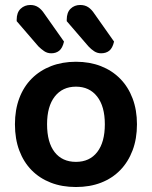

<svg xmlns="http://www.w3.org/2000/svg" viewBox="-20 -736 610 771"><path d="M530 -237Q530 -179 512.5 -132.5Q495 -86 463 -53Q431 -20 386 -2.5Q341 15 285 15Q229 15 184 -2.5Q139 -20 107 -52.5Q75 -85 57.5 -131.5Q40 -178 40 -237Q40 -295 57.5 -341.5Q75 -388 107.5 -420.5Q140 -453 185 -470.5Q230 -488 285 -488Q340 -488 385 -470.5Q430 -453 462.5 -420Q495 -387 512.5 -340.5Q530 -294 530 -237ZM285 -388Q231 -388 200 -348.5Q169 -309 169 -237Q169 -164 199.5 -125Q230 -86 285 -86Q340 -86 370.5 -125.5Q401 -165 401 -237Q401 -309 370 -348.5Q339 -388 285 -388ZM47 -651V-657Q47 -686 63 -701Q79 -716 102 -716Q120 -716 133.5 -707Q147 -698 158 -681L237 -569Q231 -543 218 -532.5Q205 -522 186 -522Q170 -522 157.5 -530.5Q145 -539 134 -550ZM248 -651V-657Q248 -686 263.5 -701Q279 -716 302 -716Q321 -716 334.5 -707Q348 -698 359 -681L438 -569Q432 -543 419 -532.5Q406 -522 386 -522Q371 -522 358.5 -530Q346 -538 335 -550Z"/></svg>

Font: Baloo Tammudu 2 SemiBold
Style: Regular
Weight: 600
Designer: Maithili Shingre, Omkar Shende and Ek Type
Foundry: Ek Type
Version: Version 1.640;hotconv 1.0.111;makeotfexe 2.5.65597; ttfautoh